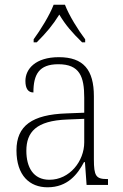

<svg xmlns="http://www.w3.org/2000/svg" viewBox="-20 -786 524 816"><path d="M123 -619V-606H136C178 -648 204 -679 232 -724C259 -679 286 -648 329 -606H342V-619C313 -657 273 -721 256 -766H208C191 -721 151 -657 123 -619ZM182 10C268 10 310 -46 337 -97H341L348 0H439V-25H435C388 -25 379 -38 379 -109V-377C379 -489 335 -543 230 -543C131 -543 88 -493 88 -442C88 -409 100 -393 122 -393C122 -470 146 -513 228 -513C319 -513 338 -460 338 -371V-307L262 -304C117 -299 50 -252 50 -147C50 -40 106 10 182 10ZM190 -22C121 -22 92 -76 92 -145C92 -225 134 -273 265 -278L338 -281V-181C338 -101 276 -22 190 -22Z"/></svg>

Font: Noto Serif Myanmar SemiCondensed ExtraLight
Style: Regular
Weight: 200
Width: 4
Designer: Ben Mitchell and the Monotype Design Team
Foundry: Monotype Imaging Inc.
Version: Version 2.106